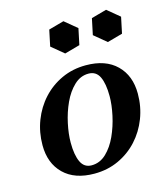

<svg xmlns="http://www.w3.org/2000/svg" viewBox="-107 -775 763 874"><g transform="rotate(-15 275.0 -337.5)"><path d="M321 -431Q283 -431 253 -402.5Q223 -374 203 -330.5Q183 -287 172.5 -238Q162 -189 162 -148Q162 -90 177.5 -57Q193 -24 228 -24L231 16Q138 16 86.5 -34.5Q35 -85 35 -170Q35 -231 56 -285.5Q77 -340 115 -381.5Q153 -423 205 -447Q257 -471 319 -471ZM228 -24Q267 -24 297 -52.5Q327 -81 347 -125Q367 -169 377.5 -218Q388 -267 388 -307Q388 -366 372.5 -398.5Q357 -431 321 -431L319 -471Q412 -471 463.5 -420.5Q515 -370 515 -285Q515 -224 494 -169.5Q473 -115 435 -73.5Q397 -32 345 -8Q293 16 231 16ZM273 -691 331 -643 315 -567 243 -547 185 -595 201 -671ZM474 -691 532 -643 516 -567 444 -547 386 -595 402 -671Z"/></g></svg>

Font: Poltawski Nowy SemiBold
Style: Italic
Weight: 600
Italic angle: -12°
Version: Version 1.001;gftools[0.9.25]